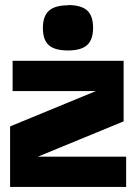

<svg xmlns="http://www.w3.org/2000/svg" viewBox="-20 -741 540 761"><path d="M130 -120H480V0H20V-240L360 -380H30V-500H470V-260ZM250 -720 249 -721Q302 -721 325.5 -699.5Q349 -678 349 -631Q349 -584 325.5 -562.5Q302 -541 249 -541Q197 -541 173.5 -562Q150 -583 150 -630Q150 -677 174 -698.5Q198 -720 250 -720Z"/></svg>

Font: Fivo Sans Modern Heavy
Style: Regular
Weight: 900
Designer: Alexander Slobzheninov
Foundry: Alexander Slobzheninov
Version: 1.0